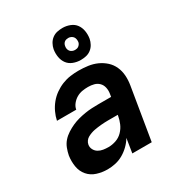

<svg xmlns="http://www.w3.org/2000/svg" viewBox="-181 -894 963 1028"><g transform="rotate(-30 300.0 -380.5)"><path d="M187 8Q153 8 121.5 -2Q90 -12 69.5 -36Q49 -60 43.5 -93Q38 -126 43 -160Q47 -181 55 -202Q63 -223 77.5 -239.5Q92 -256 111.5 -268.5Q131 -281 151 -290Q171 -299 192 -304.5Q213 -310 234.5 -313.5Q256 -317 277 -318Q298 -319 318 -319H396L399 -338Q402 -356 398 -374.5Q394 -393 381.5 -405.5Q369 -418 351.5 -422.5Q334 -427 315 -427Q297 -427 279 -424Q261 -421 244.5 -411.5Q228 -402 215.5 -386.5Q203 -371 200 -353H81Q86 -378 97.5 -402.5Q109 -427 126 -448Q143 -469 165.5 -485Q188 -501 213 -511Q238 -521 263.5 -524.5Q289 -528 314 -528Q344 -528 373 -524Q402 -520 427.5 -508.5Q453 -497 473.5 -478.5Q494 -460 505.5 -434.5Q517 -409 519 -380Q521 -351 516 -321L463 0H343L357 -88Q344 -66 325 -47.5Q306 -29 283.5 -16Q261 -3 236 2.5Q211 8 187 8ZM250 -93Q273 -93 296.5 -101Q320 -109 337.5 -127Q355 -145 364.5 -167.5Q374 -190 378 -213L379 -218H318Q308 -218 297 -217.5Q286 -217 275 -216Q264 -215 253 -213.5Q242 -212 231.5 -210Q221 -208 210 -204Q199 -200 189 -194.5Q179 -189 172 -179.5Q165 -170 163 -159Q160 -143 167.5 -128.5Q175 -114 188.5 -106Q202 -98 218 -95.5Q234 -93 250 -93ZM355 -571Q331 -571 309 -579.5Q287 -588 274 -605.5Q261 -623 257 -646.5Q253 -670 257 -694Q260 -710 268.5 -725.5Q277 -741 291 -751.5Q305 -762 321.5 -765.5Q338 -769 355 -769Q378 -769 400 -760.5Q422 -752 435 -734.5Q448 -717 452 -693.5Q456 -670 452 -646Q449 -630 440.5 -614.5Q432 -599 418 -588.5Q404 -578 387.5 -574.5Q371 -571 355 -571ZM355 -633Q361 -633 367 -634.5Q373 -636 378 -640Q383 -644 386.5 -649.5Q390 -655 391 -661Q392 -670 390.5 -678.5Q389 -687 384 -693.5Q379 -700 371 -703.5Q363 -707 355 -707Q349 -707 342.5 -705.5Q336 -704 331 -700Q326 -696 323 -690.5Q320 -685 319 -679Q317 -670 318.5 -661.5Q320 -653 325 -646.5Q330 -640 338 -636.5Q346 -633 355 -633Z"/></g></svg>

Font: Iosevka SS04 Extended
Style: Bold Italic
Weight: 700
Width: 7
Italic angle: -9°
Monospace: yes
Designer: Belleve Invis
Foundry: Belleve Invis
Version: Version 19.0.0; ttfautohint (v1.8.4)